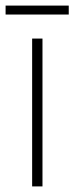

<svg xmlns="http://www.w3.org/2000/svg" viewBox="-39 -667 266 687"><path d="M113 0H76V-529H113ZM207 -647V-615H-19V-647Z"/></svg>

Font: Noto Sans Kannada Condensed ExtraLight
Style: Regular
Weight: 200
Width: 3
Designer: Jelle Bosma - Monotype Design Team
Foundry: Monotype Imaging Inc.
Version: Version 2.005; ttfautohint (v1.8.4.7-5d5b)